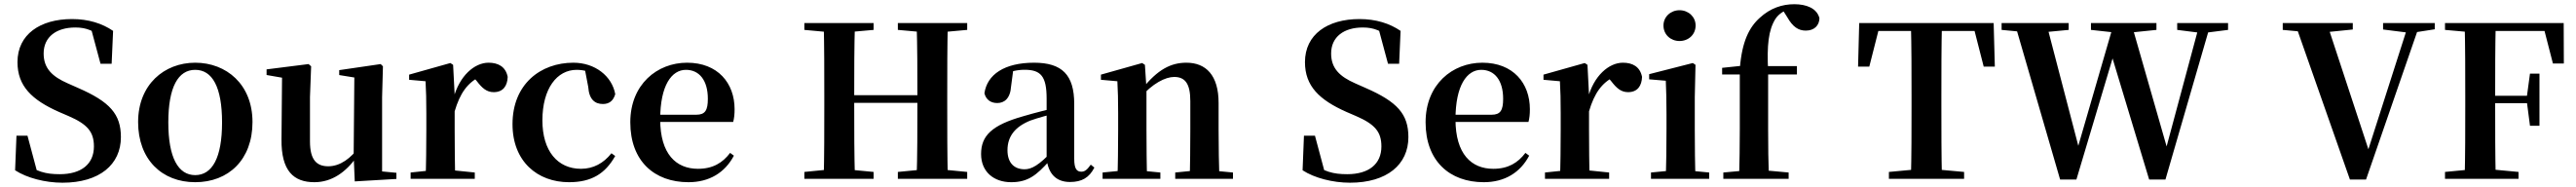

<svg xmlns="http://www.w3.org/2000/svg" viewBox="-20 -850 12247 889"><path d="M277.2 18.6C453.1 18.6 554.8 -67.8 554.8 -198.1C554.8 -307.3 502.5 -365.9 352 -431.6L302.1 -453.7C228.7 -486 187.5 -524.6 187.5 -595.7C187.5 -675.1 248.7 -719.3 337.9 -719.3C393.2 -719.3 426.7 -703.6 483 -659.2L475.4 -699.2L409.4 -727.2L457.9 -546.8H510.8L517.7 -703.2C465.8 -738.7 400.5 -759.4 322.3 -759.4C170.9 -759.4 63.1 -686.5 63.1 -554.7C63.1 -440.9 131.1 -375.3 259.9 -318.1L306.1 -298.2C396.1 -259.2 426.5 -222.8 426.5 -153.9C426.5 -69.7 366.3 -21.9 264 -21.9C196.4 -21.9 154.1 -33.7 88.7 -79.5L99.7 -42.2L161.3 -15.7L110.6 -205H58.3L51.8 -40.5C107.8 -4 195 18.6 277.2 18.6Z M908 16.2C1065.7 16.2 1180.4 -90.2 1180.4 -269.8C1180.4 -449.1 1056 -551.9 908 -551.9C760.7 -551.9 636.6 -447.6 636.6 -269.8C636.6 -92.4 749.5 16.2 908 16.2ZM908 -17.5C827.3 -17.5 780.2 -100.3 780.2 -268.1C780.2 -436.6 827.3 -518 908 -518C989.2 -518 1035.7 -436.6 1035.7 -268.1C1035.7 -100.3 989.2 -17.5 908 -17.5Z M1474.7 16.2C1558.9 16.2 1625.2 -33 1675 -103H1722.2L1688.6 -153.8C1649.2 -98 1597.5 -59.5 1540.8 -59.5C1486.4 -59.5 1453.7 -88.6 1453.7 -177.8V-388.7L1459.2 -534.8L1447 -545.4L1247.4 -520.2V-493.5L1351 -475.4L1321 -497.7L1318.3 -187.9C1316.6 -37 1376.3 16.2 1474.7 16.2ZM1666.6 12.4 1864.6 0.7V-28.5L1796.6 -35V-388.7L1800.6 -534.8L1789.9 -545.4L1592.7 -516.6V-493.2L1664.6 -481.6L1661.4 -111.9V-109.4Z M1932.2 0H2237.2V-29.9L2126.8 -41.2H2040.3L1932.2 -29.9ZM2003.2 0H2144.6C2142.6 -50.2 2141.6 -165.6 2141.6 -234.8V-398.7L2134.2 -541.7L2121.2 -550.4L1925.1 -495.2V-470.7L2003.2 -463.8C2005.9 -415.2 2006.9 -377 2006.9 -310.2V-234.8C2006.9 -165.6 2005.9 -50.2 2003.2 0ZM2141.4 -320.2C2167.2 -408.3 2202.9 -455.5 2260.4 -485.1L2223.8 -490.9L2246.8 -464.4C2271.7 -431.7 2293.5 -411.9 2327.2 -411.9C2372.4 -411.9 2392.2 -442.3 2393.7 -484.5C2383.9 -534 2347.4 -551.9 2302.6 -551.9C2236.4 -551.9 2163.8 -490.4 2135.4 -380.9H2108.3Z M2685.1 16.2C2792.1 16.2 2857.4 -24.3 2904.8 -108.4L2886.9 -121.4C2849.4 -73.9 2800.7 -47.5 2742.2 -47.5C2631.4 -47.5 2558.7 -131.7 2558.7 -277.6C2558.7 -429.2 2628 -518 2721.6 -518C2757 -518 2788.3 -508.7 2826.7 -486.3L2758.8 -530.1L2776.6 -436.8C2780.7 -376.1 2809.2 -355.6 2846.4 -355.6C2876.3 -355.6 2895.6 -370.4 2905 -402.4C2889.5 -488.1 2809 -551.9 2706 -551.9C2549.7 -551.9 2416.6 -449.7 2416.6 -259.7C2416.6 -82.8 2534.9 16.2 2685.1 16.2Z M3253.2 16.2C3352.4 16.2 3426.6 -29.4 3469.1 -109.9L3451.2 -123.2C3415.5 -75.9 3369.1 -47.5 3298.4 -47.5C3194.6 -47.5 3118.7 -117.3 3118.7 -282.7C3118.7 -444.8 3173.5 -518 3241.1 -518C3304.5 -518 3345.3 -468.1 3345.3 -380.4C3345.3 -325.7 3332.6 -304.6 3290.4 -304.6H3035.1V-270.2H3465.7C3470.4 -288.1 3472.4 -306.2 3472.4 -330.9C3472.4 -454.7 3392.8 -551.9 3246.4 -551.9C3104.3 -551.9 2976.6 -448.8 2976.6 -268.8C2976.6 -83.9 3091.3 16.2 3253.2 16.2Z M3804.1 0H4133.3V-32.6L3980.3 -47.3H3952.8L3804.1 -32.6ZM3896.2 0H4044.6C4041.1 -115.1 4041.1 -231.2 4041.1 -365.8V-393.6C4041.1 -510.8 4041.1 -627.1 4044.6 -740.5H3896.2C3898.9 -625.4 3898.9 -510 3898.9 -393.6V-346.1C3898.9 -229 3898.9 -112.9 3896.2 0ZM3970.1 -361H4412.7V-397.4H3970.1ZM4248.6 0H4578.3V-32.6L4427.6 -47.3H4400.5L4248.6 -32.6ZM4337.8 0H4486.1C4483.4 -115.1 4483.4 -231.2 4483.4 -346.1V-393.6C4483.4 -510.8 4483.4 -627.1 4486.1 -740.5H4337.8C4341.5 -625.4 4341.5 -510 4341.5 -393.6V-365.8C4341.5 -229 4341.5 -112.9 4337.8 0ZM3804.1 -707.9 3952.8 -694.2H3980.3L4133.3 -707.9V-740.5H3804.1ZM4248.6 -707.9 4400.5 -694.2H4427.6L4578.3 -707.9V-740.5H4248.6Z M4787.6 16.2C4868.4 16.2 4908.5 -18.5 4966.7 -82.4H5001.8L4986.3 -135.5C4918.4 -62.3 4883.2 -45.3 4851 -45.3C4802.3 -45.3 4769.8 -75.1 4769.8 -135.9C4769.8 -202.7 4806.7 -247.7 4878.1 -276.7C4913.3 -289.6 4971.3 -304.9 5025 -318.9V-344.4C4971.7 -331.6 4898.3 -313.4 4846.4 -297.9C4694 -255.1 4644.3 -204.1 4644.3 -117.6C4644.3 -33.9 4704.1 16.2 4787.6 16.2ZM5067.1 15.2C5123.2 15.2 5158.5 -5.4 5182.9 -53.4L5165.7 -67.2C5147.5 -41.2 5136.3 -33.8 5120.7 -33.8C5098.7 -33.8 5087.1 -48.4 5087.1 -94.8V-356.2C5087.1 -494.2 5029.2 -551.9 4896.1 -551.9C4755.4 -551.9 4672.8 -495.7 4660.2 -406.5C4667.9 -376.3 4689.6 -360.2 4721.3 -360.2C4754.7 -360.2 4783.1 -381.6 4786.9 -439.2L4797.1 -516.3L4734.8 -491.2C4782.9 -510.9 4816.8 -518.3 4851 -518.3C4928.1 -518.3 4955.9 -487.8 4955.9 -381.4V-94C4964 -26.4 4998.7 15.2 5067.1 15.2Z M5222 0H5496.6V-29.9L5390.7 -40.2H5327.6L5222 -29.9ZM5292.2 0H5433.6C5431.6 -50.2 5430.6 -165.6 5430.6 -234.8V-428L5423.2 -541.7L5410.2 -550.4L5214.1 -495.2V-470.7L5292.2 -463.8C5294.9 -415.2 5295.9 -376.3 5295.9 -310.2V-234.8C5295.9 -165.6 5294.9 -50.2 5292.2 0ZM5567.3 0H5841.9V-29.9L5733.8 -40.2H5671.2L5567.3 -29.9ZM5636 0H5777.2C5775.2 -50.2 5773.5 -162.8 5773.5 -234.8V-360.5C5773.5 -492.9 5712.8 -551.9 5620.5 -551.9C5547.8 -551.9 5483.8 -520.8 5408.9 -425.7H5393.6L5398.5 -383.3C5459.4 -454.2 5521 -484.2 5562.2 -484.2C5613 -484.2 5639 -454.1 5639 -369.8V-234.8C5639 -162.8 5638 -50.2 5636 0Z M6398.2 18.6C6574.1 18.6 6675.8 -67.8 6675.8 -198.1C6675.8 -307.3 6623.5 -365.9 6473 -431.6L6423.1 -453.7C6349.7 -486 6308.5 -524.6 6308.5 -595.7C6308.5 -675.1 6369.7 -719.3 6458.9 -719.3C6514.2 -719.3 6547.7 -703.6 6604 -659.2L6596.4 -699.2L6530.4 -727.2L6578.9 -546.8H6631.8L6638.7 -703.2C6586.8 -738.7 6521.5 -759.4 6443.3 -759.4C6291.9 -759.4 6184.1 -686.5 6184.1 -554.7C6184.1 -440.9 6252.1 -375.3 6380.9 -318.1L6427.1 -298.2C6517.1 -259.2 6547.5 -222.8 6547.5 -153.9C6547.5 -69.7 6487.3 -21.9 6385 -21.9C6317.4 -21.9 6275.1 -33.7 6209.7 -79.5L6220.7 -42.2L6282.3 -15.7L6231.6 -205H6179.3L6172.8 -40.5C6228.8 -4 6316 18.6 6398.2 18.6Z M7034.2 16.2C7133.4 16.2 7207.6 -29.4 7250.1 -109.9L7232.2 -123.2C7196.5 -75.9 7150.1 -47.5 7079.4 -47.5C6975.6 -47.5 6899.7 -117.3 6899.7 -282.7C6899.7 -444.8 6954.5 -518 7022.1 -518C7085.5 -518 7126.3 -468.1 7126.3 -380.4C7126.3 -325.7 7113.6 -304.6 7071.4 -304.6H6816.1V-270.2H7246.7C7251.4 -288.1 7253.4 -306.2 7253.4 -330.9C7253.4 -454.7 7173.8 -551.9 7027.4 -551.9C6885.3 -551.9 6757.6 -448.8 6757.6 -268.8C6757.6 -83.9 6872.3 16.2 7034.2 16.2Z M7325.2 0H7630.2V-29.9L7519.8 -41.2H7433.3L7325.2 -29.9ZM7396.2 0H7537.6C7535.6 -50.2 7534.6 -165.6 7534.6 -234.8V-398.7L7527.2 -541.7L7514.2 -550.4L7318.1 -495.2V-470.7L7396.2 -463.8C7398.9 -415.2 7399.9 -377 7399.9 -310.2V-234.8C7399.9 -165.6 7398.9 -50.2 7396.2 0ZM7534.4 -320.2C7560.2 -408.3 7595.9 -455.5 7653.4 -485.1L7616.8 -490.9L7639.8 -464.4C7664.7 -431.7 7686.5 -411.9 7720.2 -411.9C7765.4 -411.9 7785.2 -442.3 7786.7 -484.5C7776.9 -534 7740.4 -551.9 7695.6 -551.9C7629.4 -551.9 7556.8 -490.4 7528.4 -380.9H7501.3Z M7829.2 0H8105.8V-29.9L7997.8 -40.2H7935.8L7829.2 -29.9ZM7899.6 0H8041.1C8038.4 -50.2 8037.4 -165.6 8037.4 -234.8V-387.9L8040.8 -541.7L8028.1 -550.4L7820.5 -497.4V-472.9L7899.6 -466.2C7901.6 -418.1 7902.9 -374.5 7902.9 -308V-234.8C7902.9 -165.6 7901.6 -50.2 7899.6 0ZM7964.8 -655C8007.1 -655 8041.3 -685.2 8041.3 -728.8C8041.3 -770.2 8007.1 -801.4 7964.8 -801.4C7922.9 -801.4 7888.5 -770.2 7888.5 -728.8C7888.5 -685.2 7922.9 -655 7964.8 -655Z M8173.1 0H8483.6V-29.9L8370.5 -40.2H8286.4L8173.1 -29.9ZM8248.1 0H8389.8C8387.1 -77.9 8386.1 -156.8 8386.1 -234.8V-511.3C8379.9 -633.6 8387.1 -707.1 8421.3 -761C8437 -784.1 8465.5 -804.2 8498.9 -808.7V-817H8451.9V-808L8476.9 -768.6C8503.5 -721.6 8530.5 -704.5 8565.2 -704.5C8605.5 -704.5 8629.1 -728.9 8630.1 -763.3C8618.2 -811.2 8566.8 -830 8510.8 -830C8452.7 -830 8396.7 -811.5 8346.3 -765.3C8296.4 -720.6 8261.9 -653.2 8251.8 -526.6L8251.1 -516.1L8298.5 -541.2L8167.4 -527.5V-496.1H8251.4V-234.8C8251.4 -156.8 8250.1 -77.9 8248.1 0ZM8319.6 -496.1H8523V-535.7H8319.6Z M8960.3 0H9317.8V-32.6L9156.6 -47.3H9117.9L8960.3 -32.6ZM9064.9 0H9212.5C9209.8 -115.1 9209.8 -231.2 9209.8 -346.9V-393.6C9209.8 -510.8 9209.8 -627.1 9212.5 -740.5H9064.9C9067.9 -625.4 9067.9 -510 9067.9 -393.6V-346.1C9067.9 -229 9067.9 -112.9 9064.9 0ZM8813.7 -533.4H8867.1L8919.7 -740.5L8851.9 -702.9H9424.7L9357.9 -740.5L9411 -533.4H9463.9L9458.3 -740.5H8819.1Z M9774.3 3.6H9851.7L10029 -590.3L10033.2 -604.6H10013.8L10197.6 3.6H10275L10490.9 -740.5H10438.3L10275.9 -136.5L10272.7 -119.7H10290.4L10112.4 -740.5H10030.1L9855.6 -139.2L9851.3 -124.2H9869.3L9708.4 -740.5H9558.2ZM9496.1 -707.9 9640 -694.2H9670.9L9814.9 -707.9V-740.5H9496.1ZM9920.9 -707.9 10045.6 -694.2H10099L10232.2 -707.9V-740.5H9920.9ZM10330.9 -707.9 10438.7 -694.2H10464.8L10572.7 -707.9V-740.5H10330.9Z M11152.1 3.6H11228.7L11486.1 -740.5H11432.2L11236.3 -129.3L11231.5 -115H11248.3L11042.3 -740.5H10890.6ZM10832.7 -707.9 10981.1 -694.2H11012L11165.7 -709.8V-740.5H10832.7ZM11309.7 -709.8 11433.3 -694.2H11448.8L11555.4 -710.8V-740.5H11309.7Z M11604.1 0H11953.7V-32.6L11797.9 -47.3H11757.2L11604.1 -32.6ZM11697.6 0H11845.3C11842.6 -115.1 11842.6 -231.2 11842.6 -359.2V-387.2C11842.6 -510.8 11842.6 -627.1 11845.3 -740.5H11697.6C11700.4 -625.4 11700.4 -510 11700.4 -393.6V-346.1C11700.4 -229 11700.4 -112.9 11697.6 0ZM11771.6 -359.5H12020.2V-394.7H11771.6ZM12008.1 -252H12053.2V-500.1H12008.1L11993.6 -392.9V-363.5ZM11604.1 -707.9 11757.2 -694.2H11771.6V-740.5H11604.1ZM12117.2 -548H12169.1L12168.4 -740.5H11771.6V-702.9H12140.3L12068.1 -738.4Z"/></svg>

Font: Source Han Serif TW VF
Style: Regular
Weight: 250
Designer: Ryoko NISHIZUKA 西塚涼子 (kana & ideographs); Frank Grießhammer (Latin, Greek & Cyrillic); Wenlong ZHANG 张文龙 (bopomofo); San
Foundry: Adobe
Version: Version 2.002;hotconv 1.1.0;makeotfexe 2.6.0